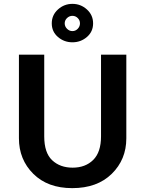

<svg xmlns="http://www.w3.org/2000/svg" viewBox="-20 -963 753 994"><path d="M355 -943Q398 -943 430 -914Q462 -885 462 -842Q462 -799 430 -771.5Q398 -744 355 -744Q312 -744 280 -771.5Q248 -799 248 -842Q248 -885 280 -914Q312 -943 355 -943ZM355 -802Q371 -802 382.5 -814Q394 -826 394 -842Q394 -858 382.5 -869.5Q371 -881 355 -881Q339 -881 327 -869.5Q315 -858 315 -842Q315 -826 327 -814Q339 -802 355 -802ZM209 -680V-257Q209 -172 250 -133.5Q291 -95 356 -95Q422 -95 462.5 -135Q503 -175 503 -257V-680H634V-247Q634 -137 558.5 -63Q483 11 354 11Q227 11 152.5 -63Q78 -137 78 -247V-680Z"/></svg>

Font: Palanquin Dark
Style: Regular
Weight: 400
Designer: Pria Ravichandran
Version: Version 1.000